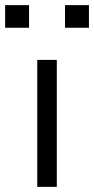

<svg xmlns="http://www.w3.org/2000/svg" viewBox="-26 -727 366 747"><path d="M119 0V-494H195V0ZM227 -619V-707H320V-619ZM-6 -619V-707H87V-619Z"/></svg>

Font: Nunito Sans 7pt Expanded Light
Style: Regular
Weight: 300
Width: 7
Designer: Vernon Adams
Foundry: Vernon Adams
Version: Version 3.101;gftools[0.9.27]